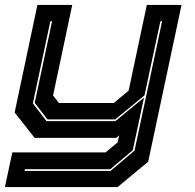

<svg xmlns="http://www.w3.org/2000/svg" viewBox="-32 -560 792 780"><path d="M108.5 0 27.5 -103 120 -540H261.5L183.5 -172L207.5 -141.5H430L490.5 -191.5L564.5 -540H705.5L570 97L445.5 200H-12L18 59H397L446 18.5L452 -10L440 0ZM67.5 134.5H417L514.5 52L626.5 -473.5H619.5L555 -172.5L436 -75H161L109 -142L179.5 -473.5H172.5L101.5 -140L157 -68H437L553 -163.5L507.5 50L416 127.5H69Z"/></svg>

Font: Tourney Expanded ExtraBold
Style: Italic
Weight: 800
Width: 7
Italic angle: -12°
Designer: Tyler Finck
Foundry: Etcetera Type Co
Version: Version 1.010; ttfautohint (v1.8.3)